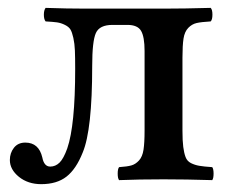

<svg xmlns="http://www.w3.org/2000/svg" viewBox="-20 -453 588 485"><path d="M4.9 -48.8Q4.9 -66.4 15.1 -79.6Q25.4 -92.8 43.9 -92.8Q78.1 -92.8 86.9 -55.2Q91.3 -32.2 106.9 -32.2Q120.1 -32.2 130.4 -42.2Q140.6 -52.2 149.9 -78.1Q169.9 -136.2 169.9 -278.8Q169.9 -308.1 169.2 -325.4Q168.5 -342.8 165.3 -357.2Q162.1 -371.6 158 -378.4Q153.8 -385.3 144 -390.1Q134.3 -395 124 -396.5Q113.8 -397.9 95.2 -398.9Q90.8 -404.3 90.8 -415.8Q90.8 -427.2 95.2 -433.1Q148.9 -431.2 196.8 -431.2H393.1Q443.8 -431.2 512.2 -433.1Q516.6 -428.7 516.6 -416Q516.6 -403.3 512.2 -398.9Q488.3 -397.5 476.6 -394.8Q464.8 -392.1 455.6 -382.6Q446.3 -373 443.6 -355.7Q440.9 -338.4 440.9 -307.1V-123Q440.9 -97.2 442.9 -82Q444.8 -66.9 448.7 -56.4Q452.6 -45.9 462.4 -41Q472.2 -36.1 483.4 -34.2Q494.6 -32.2 516.1 -30.8Q519.5 -26.4 519.5 -14.4Q519.5 -2.4 516.1 2Q449.7 0 393.1 0Q330.6 0 280.8 2Q277.3 -2.4 277.3 -14.4Q277.3 -26.4 280.8 -30.8Q301.8 -32.2 312 -35.2Q322.3 -38.1 331.1 -47.6Q339.8 -57.1 342.5 -74.7Q345.2 -92.3 345.2 -123V-324.2Q345.2 -359.9 336.4 -375Q327.6 -390.1 301.8 -390.1H264.2Q231.4 -390.1 222.2 -369.6Q212.9 -349.1 212.9 -286.1Q212.9 -125 189 -67.9Q172.4 -25.9 147.9 -6.8Q123.5 12.2 84 12.2Q50.8 12.2 27.8 -6.3Q4.9 -24.9 4.9 -48.8Z"/></svg>

Font: Common Serif Medium
Style: Regular
Weight: 500
Designer: Philipp H. Poll, Khaled Hosny
Foundry: Stefan Peev, Context Ltd.
Version: Version 1.026